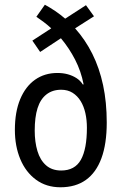

<svg xmlns="http://www.w3.org/2000/svg" viewBox="-20 -783 515 813"><path d="M170 -763Q192 -751 213.5 -736.5Q235 -722 256 -704L344 -761L378 -714L298 -663Q341 -615 371 -555Q401 -495 416.5 -422.5Q432 -350 432 -264Q432 -174 409.5 -113Q387 -52 343.5 -21Q300 10 236 10Q176 10 132.5 -22Q89 -54 66 -109Q43 -164 43 -233Q43 -309 65.5 -363Q88 -417 128.5 -445.5Q169 -474 223 -474Q247 -474 267 -468.5Q287 -463 303.5 -452.5Q320 -442 331 -425L334 -426Q323 -482 298 -530.5Q273 -579 238 -621L150 -563L117 -611L197 -663Q182 -677 166 -689Q150 -701 134 -712ZM239 -403Q202 -403 176.5 -383Q151 -363 139 -325Q127 -287 127 -230Q127 -182 138.5 -143.5Q150 -105 175 -83Q200 -61 239 -61Q297 -61 322.5 -106.5Q348 -152 348 -242Q348 -275 341.5 -304Q335 -333 321.5 -355Q308 -377 287.5 -390Q267 -403 239 -403Z"/></svg>

Font: Noto Sans Display Condensed
Style: Regular
Weight: 400
Width: 3
Designer: Monotype Design Team
Foundry: Monotype Imaging Inc.
Version: Version 2.003